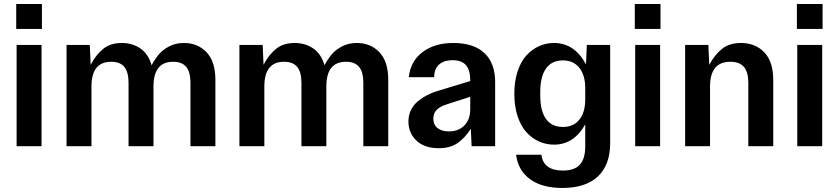

<svg xmlns="http://www.w3.org/2000/svg" viewBox="-20 -722 4141 948"><path d="M62 0V-500H185.1V0ZM60.1 -579.1H187V-702.1H60.1Z M308.6 0V-500H423.3L427.7 -401.9Q454.1 -452.6 490 -481.2Q525.9 -509.8 581.5 -509.8Q634.3 -509.8 673.6 -482.4Q712.9 -455.1 728.5 -399.9Q747.1 -433.6 766.4 -455.8Q785.6 -478 817.1 -493.9Q848.6 -509.8 887.7 -509.8Q956.5 -509.8 1000 -463.9Q1043.5 -418 1043.5 -327.1V0H920.4V-314Q920.4 -365.7 899.7 -391.4Q878.9 -417 834.5 -417Q737.8 -417 737.8 -294.9V0H614.7V-314Q614.7 -365.7 594 -391.4Q573.2 -417 528.8 -417Q431.6 -417 431.6 -294.9V0Z M1162.1 0V-500H1276.9L1281.2 -401.9Q1307.6 -452.6 1343.5 -481.2Q1379.4 -509.8 1435.1 -509.8Q1487.8 -509.8 1527.1 -482.4Q1566.4 -455.1 1582 -399.9Q1600.6 -433.6 1619.9 -455.8Q1639.2 -478 1670.7 -493.9Q1702.1 -509.8 1741.2 -509.8Q1810.1 -509.8 1853.5 -463.9Q1897 -418 1897 -327.1V0H1773.9V-314Q1773.9 -365.7 1753.2 -391.4Q1732.4 -417 1688 -417Q1591.3 -417 1591.3 -294.9V0H1468.3V-314Q1468.3 -365.7 1447.5 -391.4Q1426.8 -417 1382.3 -417Q1285.2 -417 1285.2 -294.9V0Z M2146.5 9.8Q2075.2 9.8 2035.9 -28.1Q1996.6 -65.9 1996.6 -122.1Q1996.6 -152.8 2009 -178.5Q2021.5 -204.1 2043.2 -221.9Q2064.9 -239.7 2087.9 -251.7Q2110.8 -263.7 2137.7 -272L2301.8 -321.8V-325.2Q2301.8 -376 2280.5 -400.4Q2259.3 -424.8 2214.8 -424.8Q2172.4 -424.8 2148.2 -403.6Q2124 -382.3 2123.5 -340.8H1998.5Q2006.8 -419.9 2066.4 -464.8Q2126 -509.8 2217.8 -509.8Q2319.3 -509.8 2372.1 -459.7Q2424.8 -409.7 2424.8 -316.9V0H2308.6L2304.7 -85.9Q2273.9 -38.6 2237.5 -14.4Q2201.2 9.8 2146.5 9.8ZM2119.6 -136.2Q2119.6 -106.4 2140.1 -89.8Q2160.6 -73.2 2196.8 -73.2Q2243.7 -73.2 2272.7 -102.5Q2301.8 -131.8 2301.8 -183.1V-244.1L2186.5 -207Q2152.3 -196.3 2136 -179.4Q2119.6 -162.6 2119.6 -136.2Z M2756.3 206.1Q2656.2 206.1 2596.9 162.6Q2537.6 119.1 2528.3 42H2653.3Q2662.6 120.1 2759.3 120.1Q2816.9 120.1 2843.3 90.8Q2869.6 61.5 2869.6 1V-107.9Q2813.5 -7.8 2715.3 -7.8Q2675.8 -7.8 2640.9 -23.7Q2606 -39.6 2578.6 -69.8Q2551.3 -100.1 2535.4 -148.7Q2519.5 -197.3 2519.5 -258.8Q2519.5 -320.3 2535.4 -368.9Q2551.3 -417.5 2578.6 -447.8Q2606 -478 2640.9 -493.9Q2675.8 -509.8 2715.3 -509.8Q2816.9 -509.8 2873.5 -403.8L2877.4 -500H2992.7V-15.1Q2992.7 91.8 2932.4 148.9Q2872.1 206.1 2756.3 206.1ZM2647.5 -251Q2647.5 -174.3 2675.8 -134.8Q2704.1 -95.2 2759.3 -95.2Q2812 -95.2 2840.8 -131.6Q2869.6 -168 2869.6 -231V-287.1Q2869.6 -350.1 2840.6 -387Q2811.5 -423.8 2759.3 -423.8Q2704.6 -423.8 2676 -383.8Q2647.5 -343.8 2647.5 -267.1Z M3116.2 0V-500H3239.3V0ZM3114.3 -579.1H3241.2V-702.1H3114.3Z M3362.8 0V-500H3477.5L3481.9 -401.9Q3509.8 -453.1 3545.7 -481.4Q3581.5 -509.8 3638.7 -509.8Q3709 -509.8 3753.4 -463.9Q3797.9 -418 3797.9 -327.1V0H3674.8V-314Q3674.8 -365.7 3653.3 -391.4Q3631.8 -417 3585.9 -417Q3485.8 -417 3485.8 -294.9V0Z M3916.5 0V-500H4039.6V0ZM3914.6 -579.1H4041.5V-702.1H3914.6Z"/></svg>

Font: TASA Orbiter Text SemiBold
Style: Regular
Weight: 600
Designer: Weizhong Zhang
Version: Version 1.000;Glyphs 3.1.2 (3151)